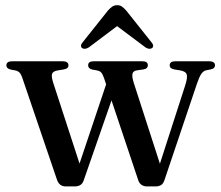

<svg xmlns="http://www.w3.org/2000/svg" viewBox="-20 -696 832 722"><path d="M262.5 5H227Q216 5 207.8 -0.5Q199.5 -6 194.5 -19.5L65 -400Q59.5 -417 53.5 -423Q47.5 -429 38.5 -431L19.5 -434.5Q11 -437 7.5 -440.8Q4 -444.5 4 -450.5Q4 -457.5 9.2 -461.5Q14.5 -465.5 24 -465.5H217.5Q227 -465.5 232.2 -461.5Q237.5 -457.5 237.5 -450.5Q237.5 -444.5 233.8 -440.8Q230 -437 220.5 -435L198.5 -431.5Q179.5 -428.5 175.8 -418.5Q172 -408.5 181.5 -380.5L286.5 -58L264.5 -37.5L387 -402.5L420 -378L294.5 -17Q290 -4.5 281.2 0.2Q272.5 5 262.5 5ZM566.5 5H531.5Q521.5 5 512.5 -0.8Q503.5 -6.5 499.5 -19.5L371 -403Q365.5 -418.5 360.2 -423.8Q355 -429 346 -431L326.5 -434.5Q318 -437 314.8 -440.8Q311.5 -444.5 311.5 -450.5Q311.5 -465.5 331.5 -465.5H516Q536 -465.5 536 -450.5Q536 -444.5 532.2 -440.5Q528.5 -436.5 519.5 -435L495 -431.5Q481 -429.5 478.2 -419Q475.5 -408.5 483 -384.5L589 -56.5L566.5 -34.5L675.5 -372Q686 -403.5 682.2 -415.8Q678.5 -428 656.5 -431.5L635 -435Q626 -437 622 -440.8Q618 -444.5 618 -450.5Q618 -457.5 623.2 -461.5Q628.5 -465.5 638 -465.5H768.5Q778 -465.5 783.2 -461.5Q788.5 -457.5 788.5 -450.5Q788.5 -445 785 -441Q781.5 -437 772 -435L754.5 -431.5Q744.5 -429 737 -418.2Q729.5 -407.5 720.5 -381L598 -17.5Q593.5 -4.5 585 0.2Q576.5 5 566.5 5ZM440.5 -613H400L527.5 -517.5Q534.5 -513 541 -512.5Q547.5 -512 552 -515.5Q556 -518.5 556 -524Q556 -529.5 550 -536.5L454.5 -656.5Q446 -666 438.8 -671.2Q431.5 -676.5 420.5 -676.5Q410 -676.5 402.2 -671.2Q394.5 -666 386 -656.5L290.5 -536.5Q284.5 -529.5 284.5 -524Q284.5 -518.5 288.5 -515.5Q293 -512 299.5 -512.5Q306 -513 313.5 -517.5Z"/></svg>

Font: Fraunces 36pt
Style: Regular
Weight: 400
Version: Version 1.000;[b76b70a41]